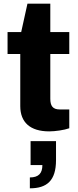

<svg xmlns="http://www.w3.org/2000/svg" viewBox="-20 -701 425 1042"><path d="M247 12C279 12 329 5 356 -5V-107H304C266 -107 253 -127 253 -165V-408H356V-527H253V-681H129L95 -527H21V-408H90V-125C90 -37 144 12 247 12ZM142 321C234 321 284 280 284 168V65H146V195H210C210 238 191 262 142 262Z"/></svg>

Font: Archivo ExtraBold
Style: Regular
Weight: 800
Designer: Hector Gatti
Foundry: Omnibus-Type
Version: Version 2.001